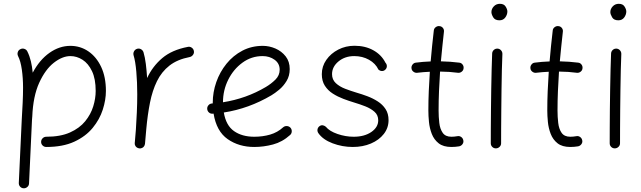

<svg xmlns="http://www.w3.org/2000/svg" viewBox="-20 -759 3396 1017"><path d="M197.8 -7.3Q197.8 -18.6 205.8 -26.6Q213.9 -34.7 225.1 -34.7Q300.3 -34.7 350.8 -57.4Q401.4 -80.1 431.2 -116.7Q460.9 -153.3 473.9 -195.6Q486.8 -237.8 486.8 -277.3Q486.8 -341.3 467.3 -382.1Q447.8 -422.9 417.2 -442.4Q386.7 -461.9 353 -461.9Q310.5 -461.9 265.4 -426.8Q220.2 -391.6 187.7 -320.6Q155.3 -249.5 150.9 -141.1Q150.9 -138.2 150.4 -135.7Q149.9 -127 149.4 -122.1L133.8 212.9Q133.3 224.1 124.8 231.4Q116.2 238.8 105 238.3Q93.8 237.8 86.4 229.5Q79.1 221.2 79.6 210L95.2 -125Q98.1 -172.4 100.1 -214.8Q102.1 -257.3 102.1 -294.4Q102.1 -345.2 95.7 -390.1Q89.4 -435.1 75.7 -461.9Q70.8 -472.2 74.2 -482.9Q77.6 -493.7 87.9 -498.5Q98.1 -503.9 109.1 -500.2Q120.1 -496.6 125 -486.3Q136.7 -462.9 143.6 -434.3Q150.4 -405.8 153.3 -374Q189.5 -441.9 241.9 -479Q294.4 -516.1 353 -516.1Q405.3 -516.1 448 -487.1Q490.7 -458 515.9 -404.5Q541 -351.1 541 -277.3Q541 -230 524.4 -178.2Q507.8 -126.5 470.9 -81.5Q434.1 -36.6 373.5 -8.5Q313 19.5 225.1 19.5Q213.9 19.5 205.8 11.7Q197.8 3.9 197.8 -7.3Z M717.8 26.9Q714.4 26.4 711.4 25.4Q710.9 25.4 710.4 24.9Q710.4 24.9 710 24.9Q697.3 19.5 694.3 6.3Q694.3 5.9 693.8 4.9Q693.8 4.9 693.8 4.4Q693.4 1 693.8 -2.9Q693.8 -4.9 694.3 -7.3Q695.8 -23.4 697 -39.6Q698.2 -55.7 699.7 -71.8Q702.6 -115.2 704.8 -163.6Q707 -211.9 707 -259.8Q707 -322.8 702.1 -378.7Q697.3 -434.6 687.5 -466.3Q684.6 -477.1 689.9 -487.1Q695.3 -497.1 706.1 -500.5Q716.8 -503.9 726.8 -498.3Q736.8 -492.7 740.2 -481.9Q748 -455.6 752.4 -420.7Q756.8 -385.7 759.3 -345.7Q788.1 -407.7 839.4 -451.2Q890.6 -494.6 975.1 -510.7Q985.8 -513.2 995.4 -506.6Q1004.9 -500 1006.8 -489.3Q1009.3 -478.5 1002.7 -469Q996.1 -459.5 985.4 -457Q919.4 -444.3 877.7 -411.6Q835.9 -378.9 811.5 -329.1Q787.1 -279.3 774.4 -215.1Q761.7 -150.9 754.9 -75.7Q752 -33.7 748 2.9Q747.6 6.3 746.1 9.8Q746.1 9.8 746.1 9.8Q746.1 10.7 745.6 11.2Q740.2 23.4 727.1 26.4Q726.6 26.4 725.6 26.4Q725.6 26.4 725.6 26.9Q721.7 27.3 717.8 26.9Z M1516.6 -43.9Q1475.6 -6.8 1426 6.3Q1376.5 19.5 1326.7 19.5Q1245.6 19.5 1186 -22Q1126.5 -63.5 1111.3 -157.2Q1108.9 -156.7 1106.4 -156.7Q1095.2 -155.8 1086.9 -163.1Q1078.6 -170.4 1077.6 -181.6Q1076.7 -192.9 1084 -201.4Q1091.3 -210 1102.5 -210.9Q1105 -210.9 1106.9 -211.4Q1106.9 -212.9 1106.9 -214.8Q1106.9 -270.5 1125.7 -324.2Q1144.5 -377.9 1179.7 -421.4Q1214.8 -464.8 1263.7 -490.5Q1312.5 -516.1 1372.1 -516.1Q1406.2 -516.1 1439 -502Q1471.7 -487.8 1493.2 -460.4Q1514.6 -433.1 1514.6 -393.1Q1514.6 -357.4 1498 -330.1Q1481.4 -302.7 1458.7 -283.9Q1436 -265.1 1418 -254.4Q1298.3 -183.6 1165.5 -163.1Q1177.2 -94.2 1219.7 -64.5Q1262.2 -34.7 1326.7 -34.7Q1371.6 -34.7 1410.9 -46.1Q1450.2 -57.6 1479.5 -84.5Q1487.8 -91.8 1499.3 -91.3Q1510.7 -90.8 1518.6 -82.5Q1525.9 -74.2 1525.4 -62.7Q1524.9 -51.3 1516.6 -43.9ZM1371.1 -461.9Q1312 -461.9 1264.4 -427.2Q1216.8 -392.6 1189 -336.9Q1161.1 -281.2 1161.1 -217.3Q1284.7 -236.8 1388.2 -298.3Q1417 -315.4 1439.2 -337.6Q1461.4 -359.9 1461.4 -389.6Q1461.4 -422.9 1434.6 -442.4Q1407.7 -461.9 1371.1 -461.9Z M2021 -390.1Q2013.7 -382.8 2003.4 -382.8Q1993.2 -382.8 1984.4 -390.6Q1969.2 -422.9 1934.6 -442.4Q1899.9 -461.9 1856.4 -461.9Q1807.1 -461.9 1772.9 -433.6Q1738.8 -405.3 1738.8 -366.2Q1738.8 -337.4 1758.5 -318.8Q1778.3 -300.3 1808.3 -288.8Q1838.4 -277.3 1869.1 -268.1Q1896.5 -260.3 1925.8 -249.3Q1955.1 -238.3 1980.7 -221.9Q2006.3 -205.6 2022.2 -181.4Q2038.1 -157.2 2038.1 -122.6Q2038.1 -81.5 2012.9 -49.3Q1987.8 -17.1 1944.8 1.2Q1901.9 19.5 1848.6 19.5Q1793 19.5 1741.5 0Q1689.9 -19.5 1666 -54.2Q1659.7 -64 1661.9 -74.5Q1664.1 -85 1673.3 -91.3Q1682.1 -97.2 1691.2 -95Q1700.2 -92.8 1706.1 -87.4Q1725.1 -64 1767.8 -49.3Q1810.5 -34.7 1853.5 -34.7Q1910.2 -34.7 1946.8 -59.8Q1983.4 -85 1983.4 -121.6Q1983.4 -149.4 1963.9 -166.7Q1944.3 -184.1 1915.3 -195.6Q1886.2 -207 1856.4 -215.8Q1828.6 -224.1 1798.8 -235.4Q1769 -246.6 1742.9 -263.2Q1716.8 -279.8 1700.7 -304.9Q1684.6 -330.1 1684.6 -366.2Q1684.6 -407.7 1708.5 -441.9Q1732.4 -476.1 1771.7 -496.3Q1811 -516.6 1857.9 -516.6Q1914.6 -516.6 1957.5 -492.7Q2000.5 -468.8 2021.5 -427.2Q2029.3 -418.9 2029.1 -408.2Q2028.8 -397.5 2021 -390.1Z M2435.5 -397Q2434.6 -386.2 2425.5 -379.2Q2416.5 -372.1 2405.3 -373.5Q2362.3 -379.4 2311 -379.9Q2307.6 -328.6 2305.4 -277.1Q2303.2 -225.6 2303.2 -173.3Q2303.2 -140.1 2306.9 -108.2Q2310.5 -76.2 2325 -55.4Q2339.4 -34.7 2371.1 -34.7Q2385.7 -34.7 2402.3 -37.6Q2413.6 -40 2422.9 -33.4Q2432.1 -26.9 2434.1 -15.6Q2436.5 -4.9 2429.9 4.4Q2423.3 13.7 2412.1 16.1Q2391.6 19.5 2371.1 19.5Q2328.1 19.5 2303.5 0Q2278.8 -19.5 2267.1 -49.8Q2255.4 -80.1 2252.2 -113Q2249 -146 2249 -173.3Q2249 -225.6 2251.2 -276.9Q2253.4 -328.1 2256.8 -378.9Q2222.2 -377.4 2189.9 -373.5Q2179.2 -372.1 2169.9 -379.2Q2160.6 -386.2 2159.7 -397Q2158.2 -408.2 2165.3 -417.2Q2172.4 -426.3 2183.1 -427.2Q2220.2 -432.1 2261.2 -433.6Q2264.6 -474.6 2268.8 -515.4Q2272.9 -556.2 2277.8 -597.2Q2278.8 -608.4 2288.1 -615.2Q2297.4 -622.1 2308.1 -620.6Q2319.3 -619.6 2326.2 -610.8Q2333 -602.1 2331.5 -590.8Q2327.1 -551.3 2323 -512.2Q2318.8 -473.1 2315.4 -434.1Q2340.3 -433.6 2364.5 -431.9Q2388.7 -430.2 2412.1 -427.2Q2423.3 -426.3 2430.2 -417.2Q2437 -408.2 2435.5 -397Z M2583 -694.8Q2583 -711.9 2595.7 -725.3Q2608.4 -738.8 2627.9 -738.8Q2649.4 -738.8 2658.4 -724.1Q2667.5 -709.5 2667.5 -698.2Q2667.5 -681.6 2656.5 -666.5Q2645.5 -651.4 2625.5 -651.4Q2601.6 -651.4 2592.3 -667.5Q2583 -683.6 2583 -694.8ZM2615.2 -501.5Q2626.5 -501 2634 -492.4Q2641.6 -483.9 2641.1 -472.7Q2639.6 -438.5 2638.4 -390.1Q2637.2 -341.8 2636.5 -286.9Q2635.7 -231.9 2635.3 -177.7Q2634.8 -123.5 2634.5 -77.1Q2634.3 -30.8 2634.3 0Q2634.3 11.2 2626 19Q2617.7 26.9 2606.4 26.9Q2595.2 26.9 2587.4 19Q2579.6 11.2 2579.6 0Q2579.6 -30.8 2579.8 -77.4Q2580.1 -124 2580.6 -178.2Q2581.1 -232.4 2582 -287.6Q2583 -342.8 2584.2 -391.8Q2585.4 -440.9 2586.9 -475.6Q2587.4 -486.8 2595.7 -494.4Q2604 -502 2615.2 -501.5Z M3065.4 -397Q3064.5 -386.2 3055.4 -379.2Q3046.4 -372.1 3035.2 -373.5Q2992.2 -379.4 2940.9 -379.9Q2937.5 -328.6 2935.3 -277.1Q2933.1 -225.6 2933.1 -173.3Q2933.1 -140.1 2936.8 -108.2Q2940.4 -76.2 2954.8 -55.4Q2969.2 -34.7 3001 -34.7Q3015.6 -34.7 3032.2 -37.6Q3043.5 -40 3052.7 -33.4Q3062 -26.9 3064 -15.6Q3066.4 -4.9 3059.8 4.4Q3053.2 13.7 3042 16.1Q3021.5 19.5 3001 19.5Q2958 19.5 2933.3 0Q2908.7 -19.5 2897 -49.8Q2885.3 -80.1 2882.1 -113Q2878.9 -146 2878.9 -173.3Q2878.9 -225.6 2881.1 -276.9Q2883.3 -328.1 2886.7 -378.9Q2852.1 -377.4 2819.8 -373.5Q2809.1 -372.1 2799.8 -379.2Q2790.5 -386.2 2789.6 -397Q2788.1 -408.2 2795.2 -417.2Q2802.2 -426.3 2813 -427.2Q2850.1 -432.1 2891.1 -433.6Q2894.5 -474.6 2898.7 -515.4Q2902.8 -556.2 2907.7 -597.2Q2908.7 -608.4 2918 -615.2Q2927.2 -622.1 2938 -620.6Q2949.2 -619.6 2956.1 -610.8Q2962.9 -602.1 2961.4 -590.8Q2957 -551.3 2952.9 -512.2Q2948.7 -473.1 2945.3 -434.1Q2970.2 -433.6 2994.4 -431.9Q3018.6 -430.2 3042 -427.2Q3053.2 -426.3 3060.1 -417.2Q3066.9 -408.2 3065.4 -397Z M3212.9 -694.8Q3212.9 -711.9 3225.6 -725.3Q3238.3 -738.8 3257.8 -738.8Q3279.3 -738.8 3288.3 -724.1Q3297.4 -709.5 3297.4 -698.2Q3297.4 -681.6 3286.4 -666.5Q3275.4 -651.4 3255.4 -651.4Q3231.4 -651.4 3222.2 -667.5Q3212.9 -683.6 3212.9 -694.8ZM3245.1 -501.5Q3256.3 -501 3263.9 -492.4Q3271.5 -483.9 3271 -472.7Q3269.5 -438.5 3268.3 -390.1Q3267.1 -341.8 3266.4 -286.9Q3265.6 -231.9 3265.1 -177.7Q3264.6 -123.5 3264.4 -77.1Q3264.2 -30.8 3264.2 0Q3264.2 11.2 3255.9 19Q3247.6 26.9 3236.3 26.9Q3225.1 26.9 3217.3 19Q3209.5 11.2 3209.5 0Q3209.5 -30.8 3209.7 -77.4Q3210 -124 3210.4 -178.2Q3210.9 -232.4 3211.9 -287.6Q3212.9 -342.8 3214.1 -391.8Q3215.3 -440.9 3216.8 -475.6Q3217.3 -486.8 3225.6 -494.4Q3233.9 -502 3245.1 -501.5Z"/></svg>

Font: Mikhak-DS2-FD Light
Style: Regular
Weight: 300
Designer: Amin Abedi
Version: Version 3.2